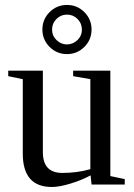

<svg xmlns="http://www.w3.org/2000/svg" viewBox="-20 -744 540 774"><path d="M152.8 -130.9Q152.8 -46.9 231 -46.9Q291.5 -46.9 344.2 -62V-424.8L274.9 -437V-459H424.8V-34.2L482.9 -22V0H349.1L345.2 -37.1Q310.5 -18.1 265.1 -4.2Q219.7 9.8 189 9.8Q71.8 9.8 71.8 -125V-424.8L13.2 -437V-459H152.8ZM349.1 -625Q349.1 -584 320.1 -554.9Q291 -525.9 250 -525.9Q209 -525.9 179.9 -554.9Q150.9 -584 150.9 -625Q150.9 -666 179.9 -695.1Q209 -724.1 250 -724.1Q291 -724.1 320.1 -695.1Q349.1 -666 349.1 -625ZM310.1 -625Q310.1 -649.9 292.5 -667.5Q274.9 -685.1 250 -685.1Q225.1 -685.1 207.5 -667.5Q189.9 -649.9 189.9 -625Q189.9 -599.6 208 -582.3Q226.1 -564.9 250 -564.9Q273.4 -564.9 291.7 -582Q310.1 -599.1 310.1 -625Z"/></svg>

Font: Times New Roman
Style: Regular
Weight: 400
Designer: Steve Matteson
Foundry: Ascender Corporation
Version: Version 2.00.3